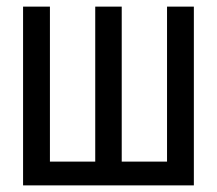

<svg xmlns="http://www.w3.org/2000/svg" viewBox="-20 -560 655 580"><path d="M565.6 -540V0H49.7V-540H130.8V-71.8H267.7V-540H347.7V-71.8H484.6V-540Z"/></svg>

Font: FiraCode Nerd Font Mono
Style: Regular
Weight: 400
Monospace: yes
Designer: Carrois Corporate, Edenspiekermann AG, Nikita Prokopov
Foundry: Carrois Corporate, Edenspiekermann AG, Nikita Prokopov
Version: Version 6.002;Nerd Fonts 3.4.0